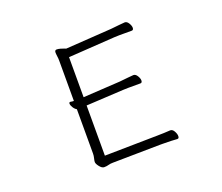

<svg xmlns="http://www.w3.org/2000/svg" viewBox="-118 -885 1237 1068"><g transform="rotate(-20 500.0 -351.0)"><path d="M764 0H765Q775 0 775 -14Q775 -27 766 -43Q757 -59 744 -59H743Q728 -58 705 -57Q682 -56 660 -56L354 -51V-348L574 -360Q588 -361 604 -361Q620 -361 635 -361H677Q688 -361 688 -375Q688 -387 678.5 -402.5Q669 -418 656 -418Q647 -418 621.5 -415Q596 -412 573 -410L354 -397V-634L629 -652Q643 -653 659 -653Q675 -653 690 -653H732Q743 -653 743 -667Q743 -679 733.5 -694.5Q724 -710 711 -710Q702 -710 676.5 -707Q651 -704 628 -702L356 -684Q356 -684 347 -687.5Q338 -691 325.5 -694.5Q313 -698 304 -698Q292 -698 292 -684Q292 -680 292.5 -674.5Q293 -669 294 -661Q296 -649 296 -634.5Q296 -620 296 -604V-396Q291 -396 286.5 -396.5Q282 -397 277 -398H275Q268 -398 268 -390Q268 -380 276.5 -366.5Q285 -353 296 -347V-84Q296 -72 292.5 -58Q289 -44 289 -37Q289 -26 302.5 -9Q316 8 329 8Q344 8 355.5 4.5Q367 1 383 1L661 -3H677Q703 -3 729.5 -2Q756 -1 764 0Z"/></g></svg>

Font: Klee One
Style: Regular
Weight: 400
Designer: Fontworks Inc.
Foundry: Fontworks Inc.
Version: Version 1.100